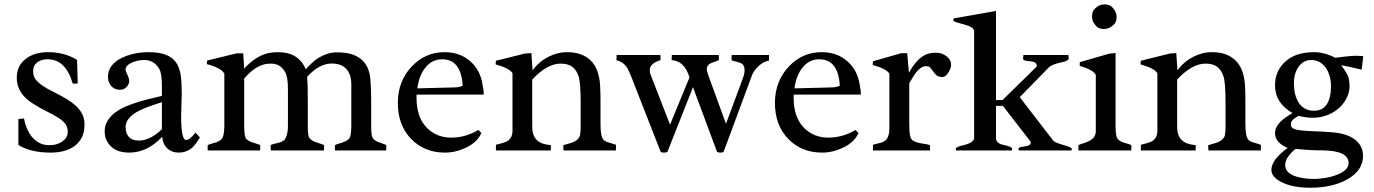

<svg xmlns="http://www.w3.org/2000/svg" viewBox="-20 -692 6320 883"><path d="M64.5 -144.5Q83 -147 90.3 -147Q107.4 -62 162.1 -34.2Q182.1 -24.4 204.1 -24.4Q226.1 -24.4 241.2 -29.1Q256.3 -33.7 267.6 -42Q291.5 -59.6 291.5 -84.7Q291.5 -109.9 278.8 -124.5Q266.1 -139.2 244.4 -152.6Q222.7 -166 193.6 -180.4Q164.6 -194.8 130.9 -215.8Q57.1 -262.2 57.1 -334Q57.1 -390.1 99.1 -421.9Q138.7 -452.1 201.7 -452.1Q276.4 -452.1 334.5 -416.5L337.4 -308.1Q332 -307.6 326.2 -307.6H314.5Q282.2 -419.4 198.7 -419.4Q168.9 -419.4 150.6 -404.8Q132.3 -390.1 132.3 -365.5Q132.3 -340.8 144.8 -325.7Q157.2 -310.5 176.3 -297.6Q195.3 -284.7 218.5 -273.2Q241.7 -261.7 265.6 -248.8Q289.6 -235.8 309.3 -221.4Q329.1 -207 342.3 -191.4Q368.7 -159.2 368.7 -121.8Q368.7 -84.5 356.9 -61Q345.2 -37.6 324.2 -21.5Q282.7 9.8 212.9 9.8Q120.1 9.8 64.5 -25.4Z M618.2 -45.4Q669.9 -45.4 724.6 -97.7V-222.2Q711.9 -217.8 694.8 -212.4Q677.7 -207 659.2 -200Q640.6 -192.9 622.3 -184.1Q604 -175.3 589.8 -164.1Q557.6 -138.2 557.6 -108.2Q557.6 -78.1 573.2 -61.8Q588.9 -45.4 618.2 -45.4ZM726.1 -63Q657.7 9.8 573.7 9.8Q499 9.8 470.7 -44.9Q461.4 -63 461.4 -89.1Q461.4 -115.2 475.1 -137.2Q488.8 -159.2 511 -175.5Q533.2 -191.9 561.5 -203.6Q589.8 -215.3 619.1 -224.1Q648.4 -232.9 676 -239.3Q703.6 -245.6 724.6 -251V-297.4Q724.6 -354 712.2 -375.5Q699.7 -397 682.1 -406.5Q664.6 -416 645.8 -416Q627 -416 613.8 -413.1Q600.6 -410.2 587.9 -404.8Q557.6 -391.6 557.6 -372.1Q557.6 -364.3 563.5 -353.5Q574.2 -332.5 574.2 -318.8Q574.2 -305.2 562.3 -292.2Q550.3 -279.3 533.7 -279.3Q517.1 -279.3 507.1 -284.4Q497.1 -289.6 490.2 -297.9Q476.6 -315.4 476.6 -338.4Q476.6 -361.3 485.6 -377.4Q494.6 -393.6 509.3 -406Q523.9 -418.5 543 -427.2Q562 -436 582 -441.4Q619.6 -452.1 665 -452.1Q710.4 -452.1 741.7 -440.4Q772.9 -428.7 789.6 -405Q806.2 -381.3 811 -346.2Q815.9 -311 815.9 -264.2L813 -158.2Q813 -48.3 835.9 -48.3Q852.5 -48.3 878.9 -82L899.4 -60.1Q877 -23.4 862.8 -11.7Q835.9 9.8 802.5 9.8Q769 9.8 748.5 -10.5Q728 -30.8 726.1 -63Z M1470.7 -24.4 1469.7 0H1225.6Q1224.6 -5.4 1224.6 -12.7V-24.4Q1230.5 -28.3 1241 -30.5Q1251.5 -32.7 1262.2 -35.6Q1288.6 -43 1293.5 -57.1Q1304.2 -78.1 1304.2 -111.8V-281.7Q1304.2 -338.9 1291.3 -360.6Q1278.3 -382.3 1262.7 -390.9Q1247.1 -399.4 1225.6 -399.4Q1204.1 -399.4 1187.5 -393.8Q1170.9 -388.2 1156.2 -378.9Q1132.3 -363.8 1103 -331.1V-114.7Q1103 -60.5 1113.8 -51.8Q1124.5 -43 1135.3 -38.8Q1146 -34.7 1157.5 -31.7Q1168.9 -28.8 1177.2 -24.4L1176.3 0H935.5Q935.1 -2.4 935.1 -4.9V-24.4Q941.4 -28.3 952.6 -31Q963.9 -33.7 975.1 -37.6Q1002.4 -47.4 1006.3 -66.4Q1011.7 -86.4 1011.7 -108.4V-353.5Q997.1 -379.9 931.2 -397L932.6 -413.6L1068.8 -446.8H1098.6L1103 -376.5Q1155.3 -433.6 1211.9 -447.3Q1233.4 -452.1 1259.3 -452.1Q1353 -452.1 1386.2 -373.5Q1421.9 -412.6 1445.3 -426.3Q1487.8 -451.2 1527.3 -451.2Q1566.9 -451.2 1592.5 -444.1Q1618.2 -437 1637.2 -422.4Q1677.2 -392.1 1683.1 -330.1Q1687 -286.1 1687 -237.8V-109.9Q1687 -84.5 1689.7 -70.6Q1692.4 -56.6 1700.2 -50Q1708 -43.5 1718 -39.3Q1728 -35.2 1738.5 -32Q1749 -28.8 1756.8 -24.4L1755.9 0H1521Q1520 -5.4 1520 -12.7V-24.4Q1527.8 -28.8 1539.1 -31.7Q1550.3 -34.7 1561 -39.1Q1587.9 -48.8 1591.8 -67.4Q1595.7 -88.4 1595.7 -109.9V-303.7Q1595.7 -349.6 1572.8 -374.8Q1549.8 -399.9 1505.4 -399.9Q1448.2 -399.9 1392.6 -338.9Q1395.5 -308.6 1395.5 -230.5V-112.3Q1395.5 -84 1397.9 -70.8Q1400.4 -57.6 1408.9 -50.8Q1417.5 -43.9 1428.5 -39.6Q1439.5 -35.2 1450.9 -32Q1462.4 -28.8 1470.7 -24.4Z M2107.9 -297.9Q2100.6 -419.4 2013.7 -419.4Q1966.3 -419.4 1935.5 -379.9Q1906.7 -343.8 1899.4 -285.6L2071.8 -290Q2094.7 -291 2107.9 -297.9ZM2179.7 -94.2 2193.8 -80.6Q2175.8 -38.1 2123.5 -13.2Q2075.7 9.8 2026.6 9.8Q1977.5 9.8 1938.2 -6.8Q1898.9 -23.4 1870.1 -53.7Q1809.6 -117.2 1809.6 -218.3Q1809.6 -319.8 1875 -387.7Q1936.5 -452.1 2024.9 -452.1Q2095.2 -452.1 2142.6 -410.2Q2189.5 -369.1 2199.2 -302.7Q2204.6 -277.8 2204.6 -261.2V-256.8H1896Q1895.5 -252.9 1895.5 -249.5Q1895.5 -246.1 1895.5 -242.7Q1895.5 -151.4 1944.3 -103Q1988.8 -59.1 2054.9 -59.1Q2121.1 -59.1 2179.7 -94.2Z M2557.6 -399.4Q2496.1 -399.4 2427.7 -326.2V-108.4Q2427.7 -47.4 2477.1 -31.2Q2493.2 -26.4 2513.7 -24.4L2512.7 0H2261.2Q2260.7 -1.5 2260.7 -4.9V-21.5Q2260.7 -23.9 2261.2 -26.4Q2302.7 -36.1 2314 -43.5Q2336.9 -58.6 2336.9 -90.3V-355Q2325.7 -377 2259.3 -396L2260.7 -412.6L2394 -445.8L2423.8 -447.8L2429.2 -368.7Q2471.2 -425.3 2539.1 -445.3Q2562.5 -452.1 2587.9 -452.1Q2658.2 -452.1 2697.5 -412.8Q2736.8 -373.5 2740.2 -292.5Q2741.7 -260.7 2741.7 -228.5V-119.6Q2741.7 -63 2756.3 -48.3Q2764.6 -40.5 2778.3 -36.9Q2792 -33.2 2812.5 -26.4Q2813 -23.9 2813 -21.5V-15.6L2812.5 -4.9V0H2571.8Q2570.8 -5.4 2570.8 -12.7V-24.4Q2580.1 -27.8 2592.5 -30.8Q2605 -33.7 2616.7 -38.6Q2643.6 -50.3 2647.9 -72.8Q2650.4 -86.4 2650.4 -110.4V-219.2Q2650.4 -315.4 2640.1 -343.5Q2629.9 -371.6 2611.1 -385.5Q2592.3 -399.4 2557.6 -399.4Z M2968.3 -371.1Q2968.3 -356.9 2971.2 -351.1L3061.5 -118.7L3150.9 -335.9Q3127.9 -412.1 3068.8 -415.5L3069.8 -439H3285.6Q3286.6 -426.3 3286.6 -415.5Q3277.3 -411.1 3267.6 -408.2Q3257.8 -405.3 3249.5 -401.4Q3230.5 -392.6 3230.5 -375Q3230.5 -362.8 3239.3 -340.8L3318.8 -122.6L3395 -328.1Q3404.3 -352.5 3404.3 -367.4Q3404.3 -382.3 3400.4 -389.6Q3396.5 -397 3388.9 -400.9Q3381.3 -404.8 3370.4 -407.2Q3359.4 -409.7 3345.2 -414.1Q3344.2 -418.9 3344.2 -425.8Q3344.2 -432.1 3345.2 -439H3516.6V-413.1Q3482.9 -408.7 3451.7 -369.1Q3442.9 -358.4 3439.5 -348.6L3307.6 6.8Q3302.2 9.8 3293 9.8Q3283.7 9.8 3277.8 6.8L3167 -291L3049.3 6.8Q3043.5 9.8 3033.4 9.8Q3023.4 9.8 3018.6 6.8L2882.3 -341.3Q2868.7 -375.5 2859.4 -387.2Q2842.3 -408.7 2814.9 -415L2815.9 -439H3017.1Q3017.6 -432.6 3017.6 -426.8V-415.5Q2968.3 -399.9 2968.3 -371.1Z M3842.3 -297.9Q3835 -419.4 3748 -419.4Q3700.7 -419.4 3669.9 -379.9Q3641.1 -343.8 3633.8 -285.6L3806.2 -290Q3829.1 -291 3842.3 -297.9ZM3914.1 -94.2 3928.2 -80.6Q3910.2 -38.1 3857.9 -13.2Q3810.1 9.8 3761 9.8Q3711.9 9.8 3672.6 -6.8Q3633.3 -23.4 3604.5 -53.7Q3543.9 -117.2 3543.9 -218.3Q3543.9 -319.8 3609.4 -387.7Q3670.9 -452.1 3759.3 -452.1Q3829.6 -452.1 3877 -410.2Q3923.8 -369.1 3933.6 -302.7Q3939 -277.8 3939 -261.2V-256.8H3630.4Q3629.9 -252.9 3629.9 -249.5Q3629.9 -246.1 3629.9 -242.7Q3629.9 -151.4 3678.7 -103Q3723.1 -59.1 3789.3 -59.1Q3855.5 -59.1 3914.1 -94.2Z M4070.3 -353Q4056.6 -376 3993.7 -393.1L3994.6 -410.2L4124.5 -447.3H4152.3L4160.2 -357.4Q4200.7 -431.2 4249.5 -445.3Q4266.1 -449.7 4283 -449.7Q4299.8 -449.7 4312.5 -444.8Q4325.2 -439.9 4334.5 -432.1Q4354 -415.5 4354 -396Q4354 -380.9 4346.2 -366.7Q4331.5 -337.9 4313.7 -337.9Q4295.9 -337.9 4287.1 -345.7Q4278.3 -353.5 4272 -362.8Q4265.6 -372.1 4259 -379.9Q4252.4 -387.7 4239.7 -387.7Q4227.1 -387.7 4216.1 -380.6Q4205.1 -373.5 4195.8 -362.3Q4186.5 -351.1 4178.2 -336.9Q4169.9 -322.8 4161.6 -309.1V-127.4Q4161.6 -82 4165.8 -66.4Q4169.9 -50.8 4179.9 -44.7Q4189.9 -38.6 4203.4 -35.4Q4216.8 -32.2 4231.4 -30.3Q4246.1 -28.3 4257.3 -24.4L4256.8 -9.3V0H3995.1Q3994.6 -2 3994.6 -5.9V-22.9Q3994.6 -25.4 3995.1 -26.4Q4011.7 -31.2 4025.6 -34.2Q4039.6 -37.1 4049.3 -43.9Q4070.3 -58.1 4070.3 -105Z M4377 0Q4375.5 -3.9 4375.5 -7.6Q4375.5 -11.2 4381.8 -14.6Q4388.2 -18.1 4397.5 -20.8Q4406.7 -23.4 4417.7 -26.1Q4428.7 -28.8 4438 -33.2Q4460 -43 4460 -58.6V-547.9Q4460 -567.9 4412.1 -580.1Q4380.4 -588.4 4372.3 -591.8Q4364.3 -595.2 4364.3 -599.6Q4364.3 -604 4366.2 -607.4L4560.5 -641.6V-231.9H4590.8L4747.1 -385.3Q4748 -386.7 4748 -391.8Q4748 -397 4743.4 -401.4Q4738.8 -405.8 4731.7 -407.7Q4724.6 -409.7 4716.6 -410.4Q4708.5 -411.1 4701.2 -412.1Q4685.1 -414.6 4685.1 -421.9Q4685.1 -429.2 4686.5 -439H4893.6L4895 -422.9Q4895 -412.6 4865.7 -406.2Q4820.8 -397 4804.7 -383.3L4669.9 -245.1L4823.2 -45.9Q4830.6 -37.1 4856 -29.8Q4881.3 -22.5 4889.6 -19.5Q4909.2 -12.2 4909.2 -7.1Q4909.2 -2 4907.7 0H4666L4663.6 -5.9Q4663.6 -13.7 4674.1 -15.6Q4684.6 -17.6 4692.1 -18.6Q4699.7 -19.5 4706.1 -21.5Q4720.7 -25.9 4720.7 -36.1Q4720.7 -40 4714.4 -47.4L4592.3 -205.1H4560.5V-56.6Q4560.5 -32.2 4597.7 -24.9Q4634.8 -17.6 4634.8 -6.8Q4634.8 -3.9 4632.8 0Z M5002 -615.2Q5002 -638.2 5014.2 -650.9Q5034.2 -671.9 5058.6 -671.9Q5082 -671.9 5094.2 -659.7Q5115.2 -638.7 5115.2 -615.2Q5115.2 -590.8 5103 -579.1Q5081.5 -558.6 5058.6 -558.6Q5034.7 -558.6 5022.9 -570.3Q5002 -591.3 5002 -615.2ZM4940.4 0Q4939.5 -3.9 4939.5 -8.8V-24.4Q4947.8 -28.8 4961.2 -32.7Q4974.6 -36.6 4987.8 -43Q5019.5 -58.6 5019.5 -88.4V-348.1Q5005.4 -372.1 4945.3 -389.2L4946.3 -406.2L5081.5 -445.3L5110.4 -448.2V-107.4Q5110.4 -83.5 5113.8 -68.6Q5117.2 -53.7 5126.2 -47.1Q5135.3 -40.5 5146.2 -36.6Q5157.2 -32.7 5167.5 -30.3Q5177.7 -27.8 5183.1 -24.4Q5183.1 -24.4 5183.1 -12.2Q5183.1 -6.3 5182.6 0Z M5523.4 -399.4Q5461.9 -399.4 5393.6 -326.2V-108.4Q5393.6 -47.4 5442.9 -31.2Q5459 -26.4 5479.5 -24.4L5478.5 0H5227.1Q5226.6 -1.5 5226.6 -4.9V-21.5Q5226.6 -23.9 5227.1 -26.4Q5268.6 -36.1 5279.8 -43.5Q5302.7 -58.6 5302.7 -90.3V-355Q5291.5 -377 5225.1 -396L5226.6 -412.6L5359.9 -445.8L5389.6 -447.8L5395 -368.7Q5437 -425.3 5504.9 -445.3Q5528.3 -452.1 5553.7 -452.1Q5624 -452.1 5663.3 -412.8Q5702.6 -373.5 5706.1 -292.5Q5707.5 -260.7 5707.5 -228.5V-119.6Q5707.5 -63 5722.2 -48.3Q5730.5 -40.5 5744.1 -36.9Q5757.8 -33.2 5778.3 -26.4Q5778.8 -23.9 5778.8 -21.5V-15.6L5778.3 -4.9V0H5537.6Q5536.6 -5.4 5536.6 -12.7V-24.4Q5545.9 -27.8 5558.3 -30.8Q5570.8 -33.7 5582.5 -38.6Q5609.4 -50.3 5613.8 -72.8Q5616.2 -86.4 5616.2 -110.4V-219.2Q5616.2 -315.4 5606 -343.5Q5595.7 -371.6 5576.9 -385.5Q5558.1 -399.4 5523.4 -399.4Z M5938 -7.3Q5890.6 32.2 5890.6 66.9Q5890.6 120.1 5994.6 129.9Q6008.3 130.9 6025.6 130.9Q6043 130.9 6071.5 126.7Q6100.1 122.6 6124.5 113.3Q6182.1 92.3 6182.1 57.6Q6182.1 1.5 6063.5 -0.5L6024.9 -1Q5991.7 -2 5938 -7.3ZM5930.7 -308.6Q5930.7 -283.2 5936 -260.3Q5941.4 -237.3 5952.6 -219.7Q5977.5 -182.6 6022.9 -182.6Q6081.5 -182.6 6096.2 -247.6Q6101.1 -267.6 6101.1 -294.7Q6101.1 -321.8 6094 -345Q6086.9 -368.2 6074.7 -383.8Q6049.3 -416 6009.3 -416Q5975.6 -416 5953.6 -386.7Q5930.7 -356.4 5930.7 -308.6ZM6023.9 -452.1Q6070.8 -452.1 6120.6 -426.3L6156.7 -430.7Q6195.8 -435.5 6213.4 -435.5Q6234.9 -435.5 6249.5 -433.6L6242.2 -371.6Q6216.8 -377.9 6185.5 -384.8L6147.9 -392.1Q6175.8 -355 6181.2 -336.9Q6186.5 -318.8 6186.5 -293Q6186.5 -267.1 6171.4 -238Q6156.2 -209 6131.3 -189.5Q6082.5 -150.4 6013.7 -150.4Q5989.3 -150.4 5951.2 -159.2Q5945.3 -154.8 5939.2 -151.4Q5933.1 -147.9 5928.2 -143.6Q5916.5 -133.8 5916.5 -119.9Q5916.5 -106 5929.4 -100.1Q5942.4 -94.2 5967.3 -91.8Q5992.2 -89.4 6028.1 -88.1Q6064 -86.9 6101.8 -84Q6139.6 -81.1 6165 -73.2Q6190.4 -65.4 6209 -51.8Q6248.5 -23.4 6248.5 25.4Q6248.5 91.8 6176.3 132.8Q6107.9 171.4 6005.9 171.4Q5923.8 171.4 5872.6 145Q5827.1 121.6 5827.1 89.8Q5827.1 42.5 5901.9 -11.7Q5843.8 -36.1 5843.8 -79.6Q5843.8 -117.7 5892.1 -151.4Q5906.7 -161.6 5924.3 -171.9Q5843.8 -218.3 5843.8 -299.3Q5843.8 -366.2 5891.6 -409.2Q5939 -452.1 6023.9 -452.1Z"/></svg>

Font: RadleyRegular
Style: Regular
Weight: 400
Designer: vernon adams
Foundry: vernon adams
Version: Version 1.000;PS 001.001;hotconv 1.0.56